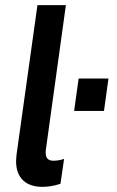

<svg xmlns="http://www.w3.org/2000/svg" viewBox="-20 -717 453 746"><path d="M144 9C162 9 188 6.5 215 -3L229 -99.5C215 -95 201 -92.5 188 -92.5C169.5 -92.5 157.5 -100.5 157.5 -123.5C157.5 -129 158 -137 159.5 -145L236 -697H125.5L44.5 -118C43.5 -108 42.5 -99 42.5 -90.5C42.5 -23 83.5 9 144 9ZM268 -286H384L401.5 -412H285.5Z"/></svg>

Font: HK Grotesk SemiBold
Style: Italic
Weight: 600
Italic angle: -16°
Designer: Alfredo Marco Pradil
Foundry: Hanken Design Co.
Version: Version 3.001;FEAKit 1.0